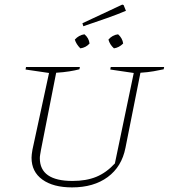

<svg xmlns="http://www.w3.org/2000/svg" viewBox="-20 -807 733 834"><path d="M293 7Q211 7 164 -27Q117 -61 117 -122Q117 -134 121 -157L193 -490L91 -505L93 -516H327L325 -506Q306 -501 281 -497Q256 -493 224 -491L158 -156Q156 -144 154.5 -135.5Q153 -127 153 -120Q153 -21 295 -21Q355 -21 398.5 -39Q442 -57 479 -97L561 -490L459 -505L461 -516H693L691 -506Q673 -502 647.5 -497.5Q622 -493 590 -491L525 -165Q509 -83 448 -38Q387 7 293 7ZM342 -693 338 -706 511 -787 517 -785 527 -760Q489 -744 445 -728.5Q401 -713 342 -693ZM329 -597Q311 -615 305 -635Q323 -655 347 -658Q366 -642 369 -618Q353 -600 329 -597ZM475 -597Q457 -613 451 -635Q468 -655 493 -658Q512 -641 515 -618Q497 -600 475 -597Z"/></svg>

Font: Piazzolla SC Thin
Style: Italic
Weight: 100
Italic angle: -11.3°
Designer: Juan Pablo del Peral
Foundry: Huerta Tipografica
Version: Version 1.330